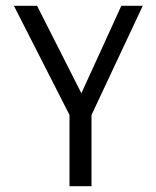

<svg xmlns="http://www.w3.org/2000/svg" viewBox="-20 -643 540 663"><path d="M28 -623H108L261 -321L399 -623H473L296 -246V0H220V-246Z"/></svg>

Font: Inconsolata
Style: Regular
Weight: 400
Designer: Raph Levien, Kirill Tkachev
Foundry: Cyreal
Version: Version 1.013